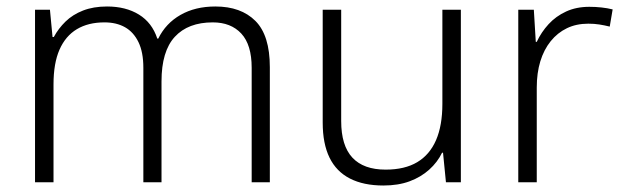

<svg xmlns="http://www.w3.org/2000/svg" viewBox="-20 -562 1924 592"><path d="M644 -542Q723 -542 767.5 -497.5Q812 -453 812 -355V0H756V-353Q756 -424 724 -458.5Q692 -493 636 -493Q560 -493 519 -448.5Q478 -404 478 -311V0H422V-353Q422 -401 407 -432Q392 -463 365.5 -478Q339 -493 302 -493Q252 -493 217 -472Q182 -451 163.5 -409Q145 -367 145 -302V0H88V-532H134L142 -448H146Q160 -474 182 -495.5Q204 -517 236 -529.5Q268 -542 310 -542Q368 -542 408.5 -517Q449 -492 465 -443H468Q491 -490 536.5 -516Q582 -542 644 -542Z M1401 -532V0H1355L1346 -91H1343Q1329 -62 1303.5 -39Q1278 -16 1243 -3Q1208 10 1162 10Q1101 10 1059 -11.5Q1017 -33 996 -76Q975 -119 975 -184V-532H1032V-189Q1032 -113 1066.5 -76Q1101 -39 1169 -39Q1228 -39 1266.5 -62Q1305 -85 1324.5 -130Q1344 -175 1344 -242V-532Z M1797 -541Q1816 -541 1834.5 -539Q1853 -537 1869 -533L1860 -480Q1844 -484 1828 -486.5Q1812 -489 1794 -489Q1757 -489 1728 -475Q1699 -461 1678 -435Q1657 -409 1646 -373Q1635 -337 1635 -292V0H1578V-532H1626L1632 -433H1635Q1649 -463 1671.5 -487.5Q1694 -512 1725.5 -526.5Q1757 -541 1797 -541Z"/></svg>

Font: Noto Sans Georgian Light
Style: Regular
Weight: 300
Version: Version 2.002